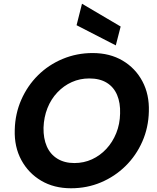

<svg xmlns="http://www.w3.org/2000/svg" viewBox="-20 -996 841 1028"><path d="M360 12Q269 12 200.5 -28.5Q132 -69 94 -139.5Q56 -210 59 -301Q61 -387 94 -462Q127 -537 183.5 -593Q240 -649 315.5 -680.5Q391 -712 476 -712Q568 -712 636.5 -671.5Q705 -631 742.5 -560.5Q780 -490 777 -399Q775 -313 742 -238Q709 -163 652 -107Q595 -51 520.5 -19.5Q446 12 360 12ZM378 -123Q429 -123 472.5 -143Q516 -163 549.5 -199Q583 -235 602.5 -283.5Q622 -332 623 -388Q625 -445 607 -487.5Q589 -530 551.5 -553Q514 -576 458 -576Q408 -576 364.5 -556.5Q321 -537 287 -501Q253 -465 234 -417Q215 -369 213 -312Q212 -255 230.5 -212.5Q249 -170 287 -146.5Q325 -123 378 -123ZM600 -753 390 -861 419 -976 626 -854Z"/></svg>

Font: DM Sans 18pt Black
Style: Italic
Weight: 900
Italic angle: -10°
Designer: Colophon Foundry, Jonny Pinhorn
Foundry: Colophon Foundry
Version: Version 4.004;gftools[0.9.30]